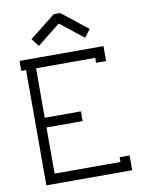

<svg xmlns="http://www.w3.org/2000/svg" viewBox="-96 -959 764 1025"><g transform="rotate(-10 285.5 -446.5)"><path d="M285.2 -838.9 161.1 -740.2 127.9 -782.2 268.1 -893.1H303.2L443.8 -782.2L411.1 -740.2L286.1 -838.9ZM445.8 -625H125V-356.9H320.8V-304.2H125V-54.2H481.9V-80.1H536.1V0H70.8V-625H44.9V-679.2H500V-598.1H445.8Z"/></g></svg>

Font: Rawengulk
Style: Demibold
Weight: 600
Version: Version 0.92